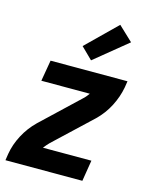

<svg xmlns="http://www.w3.org/2000/svg" viewBox="-116 -850 732 926"><g transform="rotate(15 250.0 -387.0)"><path d="M2 0 7 -33Q15 -81 39.5 -127.5Q64 -174 102 -211L286 -385Q294 -392 300 -399.5Q306 -407 312 -415H70L88 -520H472L467 -488Q458 -439 434 -392.5Q410 -346 372 -309L187 -135Q180 -128 173.5 -120.5Q167 -113 161 -105H403L386 0ZM276 -572 219 -628 368 -774 440 -706Z"/></g></svg>

Font: Iosevka Term Curly XBd Obl
Style: Regular
Weight: 800
Italic angle: -9°
Designer: Belleve Invis
Foundry: Belleve Invis
Version: Version 32.3.0